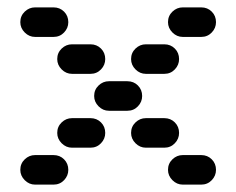

<svg xmlns="http://www.w3.org/2000/svg" viewBox="-20 -610 640 520"><path d="M435 -150Q435 -134 447 -122Q459 -110 475 -110H525Q542 -110 553.5 -122Q565 -134 565 -150Q565 -167 553.5 -178.5Q542 -190 525 -190H475Q459 -190 447 -178.5Q435 -167 435 -150ZM35 -150Q35 -134 47 -122Q59 -110 75 -110H125Q142 -110 153.5 -122Q165 -134 165 -150Q165 -167 153.5 -178.5Q142 -190 125 -190H75Q59 -190 47 -178.5Q35 -167 35 -150ZM335 -250Q335 -234 347 -222Q359 -210 375 -210H425Q442 -210 453.5 -222Q465 -234 465 -250Q465 -267 453.5 -278.5Q442 -290 425 -290H375Q359 -290 347 -278.5Q335 -267 335 -250ZM135 -250Q135 -234 147 -222Q159 -210 175 -210H225Q242 -210 253.5 -222Q265 -234 265 -250Q265 -267 253.5 -278.5Q242 -290 225 -290H175Q159 -290 147 -278.5Q135 -267 135 -250ZM235 -350Q235 -334 247 -322Q259 -310 275 -310H325Q342 -310 353.5 -322Q365 -334 365 -350Q365 -367 353.5 -378.5Q342 -390 325 -390H275Q259 -390 247 -378.5Q235 -367 235 -350ZM335 -450Q335 -434 347 -422Q359 -410 375 -410H425Q442 -410 453.5 -422Q465 -434 465 -450Q465 -467 453.5 -478.5Q442 -490 425 -490H375Q359 -490 347 -478.5Q335 -467 335 -450ZM135 -450Q135 -434 147 -422Q159 -410 175 -410H225Q242 -410 253.5 -422Q265 -434 265 -450Q265 -467 253.5 -478.5Q242 -490 225 -490H175Q159 -490 147 -478.5Q135 -467 135 -450ZM435 -550Q435 -534 447 -522Q459 -510 475 -510H525Q542 -510 553.5 -522Q565 -534 565 -550Q565 -567 553.5 -578.5Q542 -590 525 -590H475Q459 -590 447 -578.5Q435 -567 435 -550ZM35 -550Q35 -534 47 -522Q59 -510 75 -510H125Q142 -510 153.5 -522Q165 -534 165 -550Q165 -567 153.5 -578.5Q142 -590 125 -590H75Q59 -590 47 -578.5Q35 -567 35 -550Z"/></svg>

Font: Matrix Sans Raster
Style: Regular
Weight: 400
Designer: Brad Neil
Version: Version 1.100